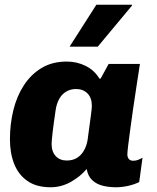

<svg xmlns="http://www.w3.org/2000/svg" viewBox="-20 -781 662 811"><path d="M194 10Q134 10 96 -16.5Q58 -43 40 -88.5Q22 -134 22 -192Q22 -257 36.5 -316Q51 -375 81 -421Q111 -467 156 -494Q201 -521 262 -521Q305 -521 342 -502.5Q379 -484 400 -449H405L439 -511H571Q564 -463 556 -413Q548 -363 541.5 -316Q535 -269 529.5 -229.5Q524 -190 521 -164Q518 -138 518 -128Q518 -117 524 -109.5Q530 -102 543 -102Q554 -102 564 -106Q574 -110 582 -115L568 -12Q548 -2 521.5 4Q495 10 470 10Q440 10 414 3.5Q388 -3 370 -19.5Q352 -36 346 -67Q318 -34 278 -12Q238 10 194 10ZM262 -103Q287 -103 305 -114Q323 -125 334.5 -145Q346 -165 350 -190Q360 -263 364 -294Q368 -325 368 -333Q368 -368 349.5 -386.5Q331 -405 301 -405Q278 -405 259.5 -394Q241 -383 230 -363Q219 -343 215 -316Q206 -255 202 -220Q198 -185 198 -173Q198 -140 215.5 -121.5Q233 -103 262 -103ZM274 -584 387 -761H537L538 -758L393 -584Z"/></svg>

Font: Chivo Medium ExtraBold
Style: Italic
Weight: 800
Italic angle: -8.05°
Version: Version 2.002